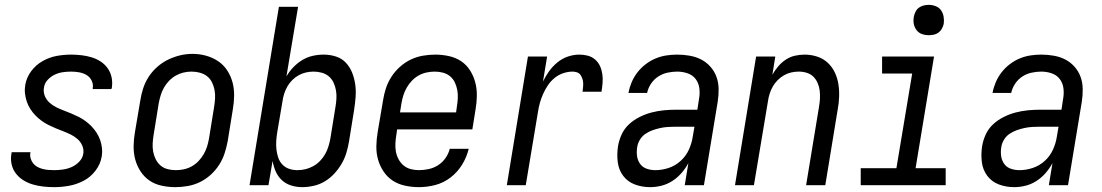

<svg xmlns="http://www.w3.org/2000/svg" viewBox="-20 -763 4540 791"><path d="M203 8Q180 8 158 5.5Q136 3 115.5 -3Q95 -9 77 -20Q59 -31 46 -47.5Q33 -64 28 -85.5Q23 -107 27 -129Q27 -131 27.5 -133Q28 -135 28 -136H106Q106 -136 105.5 -135Q105 -134 105 -133Q103 -121 106.5 -109.5Q110 -98 117 -89.5Q124 -81 134 -75.5Q144 -70 155.5 -67Q167 -64 178.5 -63Q190 -62 203 -62Q220 -62 238.5 -64.5Q257 -67 274.5 -74.5Q292 -82 306 -96.5Q320 -111 323 -129Q326 -147 319 -163Q312 -179 299.5 -190Q287 -201 272 -208.5Q257 -216 241 -222Q225 -228 209.5 -234.5Q194 -241 179 -248.5Q164 -256 150.5 -266Q137 -276 125.5 -288Q114 -300 105 -314Q96 -328 90.5 -344Q85 -360 83 -377.5Q81 -395 84 -413Q89 -443 108 -469Q127 -495 155 -511Q183 -527 213 -532.5Q243 -538 273 -538Q294 -538 315.5 -535.5Q337 -533 357 -527Q377 -521 394 -510Q411 -499 423 -482.5Q435 -466 439.5 -445.5Q444 -425 441 -403Q440 -401 440 -399.5Q440 -398 439 -396H362Q362 -397 362 -398Q362 -399 362 -400Q365 -416 357.5 -431Q350 -446 336.5 -454Q323 -462 306.5 -465Q290 -468 273 -468Q256 -468 238.5 -465.5Q221 -463 204.5 -455Q188 -447 175.5 -433Q163 -419 161 -401Q158 -384 164.5 -368Q171 -352 183.5 -340.5Q196 -329 211 -321.5Q226 -314 242 -308Q258 -302 273.5 -295.5Q289 -289 304 -281.5Q319 -274 332.5 -264Q346 -254 357.5 -242Q369 -230 378 -216Q387 -202 392.5 -186.5Q398 -171 400 -153.5Q402 -136 399 -118Q394 -87 373.5 -60Q353 -33 324 -18Q295 -3 264 2.5Q233 8 203 8Z M702 8Q674 8 646 2Q618 -4 596 -19Q574 -34 559 -57Q544 -80 537 -106.5Q530 -133 530.5 -162Q531 -191 536 -219L558 -349Q562 -375 570 -399.5Q578 -424 592.5 -446.5Q607 -469 628 -487.5Q649 -506 673 -517.5Q697 -529 722 -535Q747 -541 773 -541Q802 -541 829 -533.5Q856 -526 878.5 -511Q901 -496 916 -473Q931 -450 938 -423.5Q945 -397 944.5 -368Q944 -339 939 -311L918 -181Q913 -155 905 -130.5Q897 -106 882.5 -83.5Q868 -61 847.5 -42.5Q827 -24 803 -12.5Q779 -1 753 3.5Q727 8 702 8ZM704 -62Q721 -62 737.5 -65.5Q754 -69 769.5 -77.5Q785 -86 797.5 -99Q810 -112 819 -127.5Q828 -143 833 -159Q838 -175 841 -192L862 -322Q865 -340 866 -357.5Q867 -375 864 -391.5Q861 -408 853.5 -423.5Q846 -439 833 -449Q820 -459 803.5 -463.5Q787 -468 769 -468Q752 -468 735.5 -464Q719 -460 704 -451.5Q689 -443 676.5 -430Q664 -417 655.5 -402Q647 -387 642 -370.5Q637 -354 634 -338L613 -208Q610 -190 609 -172.5Q608 -155 611 -138.5Q614 -122 621.5 -107Q629 -92 641 -81.5Q653 -71 669.5 -66.5Q686 -62 704 -62Z M1225 8Q1201 8 1179 1Q1157 -6 1141 -21Q1125 -36 1116 -56.5Q1107 -77 1103 -100L1086 0H1008L1129 -735H1208L1160 -448Q1172 -469 1189 -486.5Q1206 -504 1226 -516Q1246 -528 1268.5 -533Q1291 -538 1314 -538Q1314 -538 1314 -538Q1314 -538 1314 -538Q1314 -538 1314 -538Q1314 -538 1314 -538Q1340 -538 1364.5 -530Q1389 -522 1405.5 -504Q1422 -486 1431 -463Q1440 -440 1443.5 -415Q1447 -390 1445 -363.5Q1443 -337 1439 -311L1418 -181Q1414 -157 1407 -133.5Q1400 -110 1387.5 -88.5Q1375 -67 1357.5 -48Q1340 -29 1318.5 -16Q1297 -3 1272.5 2.5Q1248 8 1225 8ZM1205 -62Q1222 -62 1238.5 -66Q1255 -70 1270.5 -78.5Q1286 -87 1298.5 -100Q1311 -113 1319.5 -128Q1328 -143 1333 -159.5Q1338 -176 1341 -192L1362 -322Q1365 -339 1366 -357Q1367 -375 1364 -391.5Q1361 -408 1354 -423Q1347 -438 1334.5 -448.5Q1322 -459 1305.5 -463.5Q1289 -468 1272 -468Q1256 -468 1240.5 -464.5Q1225 -461 1210.5 -453Q1196 -445 1184 -433Q1172 -421 1164 -407Q1156 -393 1151 -377.5Q1146 -362 1144 -347L1122 -217Q1119 -199 1118 -181Q1117 -163 1119 -146Q1121 -129 1126.5 -113Q1132 -97 1143.5 -85Q1155 -73 1171 -67.5Q1187 -62 1205 -62Z M1706 8Q1677 8 1649 2Q1621 -4 1598.5 -18.5Q1576 -33 1560.5 -56Q1545 -79 1537.5 -105.5Q1530 -132 1530.5 -161Q1531 -190 1536 -219L1558 -349Q1562 -375 1570 -399.5Q1578 -424 1592.5 -446.5Q1607 -469 1627.5 -487.5Q1648 -506 1672 -517.5Q1696 -529 1722 -533.5Q1748 -538 1773 -538Q1801 -538 1829 -532Q1857 -526 1879.5 -511Q1902 -496 1916.5 -473Q1931 -450 1938 -423.5Q1945 -397 1944.5 -368Q1944 -339 1939 -311L1926 -230H1616L1613 -208Q1610 -190 1609 -172.5Q1608 -155 1611 -138.5Q1614 -122 1622 -107Q1630 -92 1642.5 -81.5Q1655 -71 1671.5 -66.5Q1688 -62 1706 -62Q1726 -62 1746.5 -66.5Q1767 -71 1785 -82.5Q1803 -94 1815.5 -112Q1828 -130 1833 -150H1911Q1903 -116 1884 -85Q1865 -54 1836.5 -32Q1808 -10 1774 -1Q1740 8 1706 8ZM1628 -300H1859L1862 -322Q1865 -340 1866 -357.5Q1867 -375 1864 -391.5Q1861 -408 1854 -423Q1847 -438 1834.5 -448.5Q1822 -459 1805.5 -463.5Q1789 -468 1771 -468Q1755 -468 1738 -464.5Q1721 -461 1705.5 -452.5Q1690 -444 1677.5 -431Q1665 -418 1656 -402.5Q1647 -387 1642 -371Q1637 -355 1634 -338Z M2068 0 2155 -530H2234L2217 -427Q2228 -450 2242.5 -470Q2257 -490 2276.5 -506Q2296 -522 2319.5 -530Q2343 -538 2367 -538Q2385 -538 2402 -533.5Q2419 -529 2432 -517.5Q2445 -506 2452 -490.5Q2459 -475 2461.5 -457.5Q2464 -440 2462.5 -421.5Q2461 -403 2458 -385H2380Q2381 -394 2382 -403.5Q2383 -413 2382.5 -422Q2382 -431 2379 -439.5Q2376 -448 2371 -455Q2366 -462 2357 -465Q2348 -468 2339 -468Q2320 -468 2300.5 -461.5Q2281 -455 2265 -442Q2249 -429 2237.5 -412Q2226 -395 2217.5 -376Q2209 -357 2204 -338.5Q2199 -320 2196 -300L2146 0Z M2658 8Q2658 8 2658 8Q2658 8 2658 8Q2625 8 2595.5 -3Q2566 -14 2547.5 -38.5Q2529 -63 2525 -95Q2521 -127 2526 -160Q2530 -185 2541 -209Q2552 -233 2571.5 -251Q2591 -269 2615 -281Q2639 -293 2664 -299.5Q2689 -306 2714 -308.5Q2739 -311 2764 -311H2853L2860 -357Q2864 -379 2861 -400.5Q2858 -422 2845.5 -438Q2833 -454 2812.5 -461Q2792 -468 2770 -468Q2750 -468 2729.5 -463.5Q2709 -459 2691.5 -447.5Q2674 -436 2662 -418Q2650 -400 2646 -380H2569Q2573 -402 2582 -423.5Q2591 -445 2605.5 -464Q2620 -483 2639.5 -498Q2659 -513 2680.5 -522Q2702 -531 2724.5 -534.5Q2747 -538 2770 -538Q2796 -538 2821.5 -533.5Q2847 -529 2868.5 -518Q2890 -507 2906.5 -488.5Q2923 -470 2931.5 -447Q2940 -424 2940.5 -397.5Q2941 -371 2937 -345L2880 0H2801L2816 -91Q2804 -69 2787.5 -50Q2771 -31 2750 -17.5Q2729 -4 2705.5 2Q2682 8 2658 8ZM2680 -62Q2707 -62 2734.5 -71Q2762 -80 2784 -100Q2806 -120 2818 -146.5Q2830 -173 2834 -200L2841 -241H2764Q2748 -241 2732 -240Q2716 -239 2700 -235.5Q2684 -232 2668.5 -226.5Q2653 -221 2639 -211.5Q2625 -202 2616 -187Q2607 -172 2605 -156Q2602 -138 2604.5 -120Q2607 -102 2617 -88Q2627 -74 2644 -68Q2661 -62 2680 -62Z M3008 0 3095 -530H3174L3162 -455Q3172 -473 3186 -489.5Q3200 -506 3217.5 -517.5Q3235 -529 3255 -533.5Q3275 -538 3295 -538Q3321 -538 3346 -530Q3371 -522 3389.5 -505Q3408 -488 3419 -465Q3430 -442 3434 -416.5Q3438 -391 3437 -364Q3436 -337 3431 -311L3380 0H3301L3354 -322Q3357 -339 3358 -356Q3359 -373 3357 -389.5Q3355 -406 3348.5 -421Q3342 -436 3331 -447Q3320 -458 3304 -463Q3288 -468 3271 -468Q3255 -468 3239.5 -464.5Q3224 -461 3210 -453Q3196 -445 3184 -433Q3172 -421 3164 -407Q3156 -393 3151 -377.5Q3146 -362 3144 -347L3086 0Z M3526 0V-70H3673L3738 -460H3614V-530H3828L3752 -70H3876V0ZM3806 -618Q3791 -618 3777.5 -623Q3764 -628 3755.5 -639.5Q3747 -651 3744.5 -665.5Q3742 -680 3745 -695Q3747 -705 3752 -715Q3757 -725 3766 -731.5Q3775 -738 3785.5 -740.5Q3796 -743 3806 -743Q3821 -743 3835 -737.5Q3849 -732 3857 -720.5Q3865 -709 3867.5 -694.5Q3870 -680 3868 -665Q3866 -655 3860.5 -645Q3855 -635 3846 -628.5Q3837 -622 3826.5 -620Q3816 -618 3806 -618Z M4158 8Q4158 8 4158 8Q4158 8 4158 8Q4125 8 4095.5 -3Q4066 -14 4047.5 -38.5Q4029 -63 4025 -95Q4021 -127 4026 -160Q4030 -185 4041 -209Q4052 -233 4071.5 -251Q4091 -269 4115 -281Q4139 -293 4164 -299.5Q4189 -306 4214 -308.5Q4239 -311 4264 -311H4353L4360 -357Q4364 -379 4361 -400.5Q4358 -422 4345.5 -438Q4333 -454 4312.5 -461Q4292 -468 4270 -468Q4250 -468 4229.5 -463.5Q4209 -459 4191.5 -447.5Q4174 -436 4162 -418Q4150 -400 4146 -380H4069Q4073 -402 4082 -423.5Q4091 -445 4105.5 -464Q4120 -483 4139.5 -498Q4159 -513 4180.5 -522Q4202 -531 4224.5 -534.5Q4247 -538 4270 -538Q4296 -538 4321.5 -533.5Q4347 -529 4368.5 -518Q4390 -507 4406.5 -488.5Q4423 -470 4431.5 -447Q4440 -424 4440.5 -397.5Q4441 -371 4437 -345L4380 0H4301L4316 -91Q4304 -69 4287.5 -50Q4271 -31 4250 -17.5Q4229 -4 4205.5 2Q4182 8 4158 8ZM4180 -62Q4207 -62 4234.5 -71Q4262 -80 4284 -100Q4306 -120 4318 -146.5Q4330 -173 4334 -200L4341 -241H4264Q4248 -241 4232 -240Q4216 -239 4200 -235.5Q4184 -232 4168.5 -226.5Q4153 -221 4139 -211.5Q4125 -202 4116 -187Q4107 -172 4105 -156Q4102 -138 4104.5 -120Q4107 -102 4117 -88Q4127 -74 4144 -68Q4161 -62 4180 -62Z"/></svg>

Font: Iosevka Curly Oblique
Style: Regular
Weight: 400
Italic angle: -9°
Monospace: yes
Designer: Belleve Invis
Foundry: Belleve Invis
Version: Version 11.1.0; ttfautohint (v1.8.3)